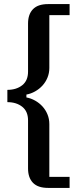

<svg xmlns="http://www.w3.org/2000/svg" viewBox="-20 -780 389 938"><path d="M215 138Q165 138 141 113Q117 88 117 43V-192Q117 -236 88.5 -258.5Q60 -281 16 -281V-341Q60 -341 88.5 -363.5Q117 -386 117 -430V-665Q117 -710 141 -735Q165 -760 215 -760H320V-706H221V-448Q221 -423 212 -401Q203 -379 187.5 -362Q172 -345 151.5 -333.5Q131 -322 109 -318V-304Q131 -300 151.5 -288.5Q172 -277 187.5 -260Q203 -243 212 -221Q221 -199 221 -174V84H320V138H215Z"/></svg>

Font: IBM Plex Serif Medium
Style: Regular
Weight: 500
Designer: Mike Abbink, Paul van der Laan, Pieter van Rosmalen
Foundry: Bold Monday
Version: Version 2.5